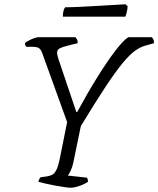

<svg xmlns="http://www.w3.org/2000/svg" viewBox="-20 -878 740 898"><path d="M310 0Q301 0 280.5 -3Q260 -6 235.5 -10.5Q211 -15 190 -20Q169 -25 159 -28Q164 -44 170 -49L199 -53Q211 -55 222 -59.5Q233 -64 242.5 -81Q252 -98 260 -138L294 -307L177 -631Q171 -647 162 -653Q153 -659 131 -659H103Q101 -662 98.5 -666Q96 -670 97 -677Q103 -682 115 -688.5Q127 -695 140 -699.5Q153 -704 159 -704H333Q335 -701 339.5 -694.5Q344 -688 343 -676L295 -664Q274 -659 260.5 -652.5Q247 -646 247 -631Q247 -621 253 -603L337 -354H341Q388 -441 434 -515Q480 -589 518.5 -639.5Q557 -690 580 -704H690Q693 -701 697 -694Q701 -687 700 -676L658 -664Q636 -658 611.5 -640.5Q587 -623 554.5 -584Q522 -545 474.5 -473.5Q427 -402 358 -288L323 -118Q318 -95 310 -78.5Q302 -62 297 -57L387 -47Q389 -43 390 -39.5Q391 -36 392 -28Q374 -16 350.5 -8Q327 0 310 0ZM274 -800Q274 -818 277.5 -829Q281 -840 285 -844Q314 -844 354.5 -846Q395 -848 437.5 -850.5Q480 -853 514.5 -855Q549 -857 567 -858L577 -849Q576 -833 572.5 -819.5Q569 -806 566 -800Z"/></svg>

Font: Texturina Thin
Style: Italic
Weight: 100
Italic angle: -11°
Designer: Guillermo Torres Carreño
Foundry: Omnibus-Type
Version: Version 1.002; ttfautohint (v1.8.3)